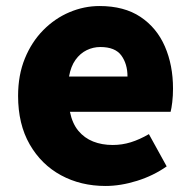

<svg xmlns="http://www.w3.org/2000/svg" viewBox="-20 -603 636 637"><path d="M330 14Q248 14 182.5 -21.5Q117 -57 78.5 -124Q40 -191 40 -285Q40 -354 62.5 -409Q85 -464 123.5 -503Q162 -542 210.5 -562.5Q259 -583 310 -583Q392 -583 446 -547Q500 -511 527 -449Q554 -387 554 -309Q554 -285 551.5 -264Q549 -243 546 -232H212Q220 -193 240 -169Q260 -145 289 -133.5Q318 -122 354 -122Q385 -122 414 -131Q443 -140 474 -158L533 -51Q489 -20 434.5 -3Q380 14 330 14ZM209 -349H403Q403 -391 382.5 -419Q362 -447 313 -447Q289 -447 267.5 -436.5Q246 -426 230.5 -404.5Q215 -383 209 -349Z"/></svg>

Font: Noto Sans SC Thin Black
Style: Regular
Weight: 900
Version: Version 2.004-H2;hotconv 1.0.118;makeotfexe 2.5.65603